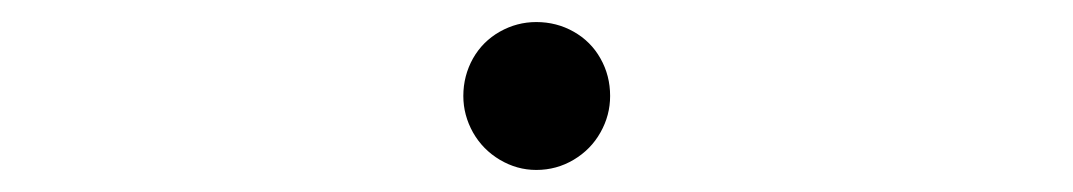

<svg xmlns="http://www.w3.org/2000/svg" viewBox="-20 -441 978 175"><path d="M435.5 -295.4C446 -289.2 457 -286.1 468.8 -286.1C481.1 -286.1 492.5 -289.2 502.9 -295.4C513.3 -301.6 521.5 -309.9 527.3 -320.3C533.2 -330.7 536.1 -341.8 536.1 -353.5C536.1 -365.9 533.2 -377.3 527.3 -387.7C521.5 -398.1 513.3 -406.2 502.9 -412.1C492.5 -418 481.1 -420.9 468.8 -420.9C457 -420.9 446 -418 435.5 -412.1C425.1 -406.2 417 -398.1 411.1 -387.7C405.3 -377.3 402.3 -365.9 402.3 -353.5C402.3 -341.8 405.3 -330.7 411.1 -320.3C417 -309.9 425.1 -301.6 435.5 -295.4Z"/></svg>

Font: Pretendard Variable
Style: Regular
Weight: 400
Designer: Base glyphs from Inter by Rasmus Andersson; Hangeul glyphs from Noto Sans CJK(Source Han Sans) by Jang Soo-young and Kan
Foundry: Kil Hyung-jin
Version: Version 1.309;Glyphs 3.2 (3225)